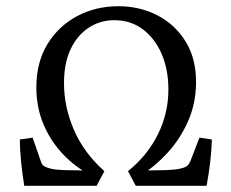

<svg xmlns="http://www.w3.org/2000/svg" viewBox="-20 -598 745 618"><path d="M58 0Q52 -38 48 -76Q44 -114 44 -149L85 -155L111 -80Q113 -72 117.5 -67Q122 -62 131 -59Q143 -54 163.5 -52Q184 -50 208 -50L284 -49L273 -34Q222 -60 182 -102.5Q142 -145 119.5 -199Q97 -253 97 -317Q97 -397 132.5 -455.5Q168 -514 228 -546Q288 -578 361 -578Q430 -578 487 -548.5Q544 -519 578 -463.5Q612 -408 611 -330Q610 -263 585 -207Q560 -151 520.5 -107.5Q481 -64 436 -36L425 -49L493 -50Q517 -50 538.5 -52Q560 -54 573 -59Q581 -62 585 -66.5Q589 -71 593 -80L622 -155L662 -149Q661 -114 656.5 -76Q652 -38 645 0H417L392 -47Q455 -98 488.5 -166Q522 -234 522 -310Q522 -374 500.5 -424Q479 -474 440 -503.5Q401 -533 348 -533Q302 -533 265 -508.5Q228 -484 207 -439Q186 -394 186 -330Q186 -255 217.5 -181Q249 -107 316 -47L291 0Z"/></svg>

Font: Rasa
Style: Regular
Weight: 400
Designer: Anna Giedrys (Yrsa+Rasa design), David Brezina (Yrsa art-direction, Rasa art-direction, design)
Foundry: Rosetta Type Foundry
Version: Version 2.004